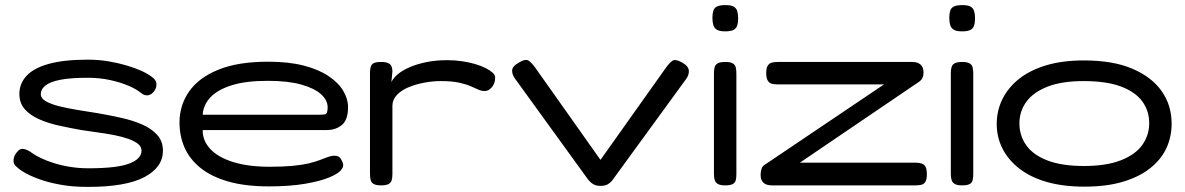

<svg xmlns="http://www.w3.org/2000/svg" viewBox="-20 -717 4647 753"><path d="M324 16Q269 16 224 8.5Q179 1 143.5 -11Q108 -23 83 -36.5Q58 -50 46 -62Q35 -70 33.5 -81Q32 -92 36 -103Q40 -114 49 -123Q59 -136 74.5 -132.5Q90 -129 107 -116Q118 -108 139.5 -97.5Q161 -87 191 -77.5Q221 -68 255.5 -62.5Q290 -57 327 -57Q439 -57 487 -75.5Q535 -94 535 -126Q535 -142 521 -153Q507 -164 483 -172.5Q459 -181 428.5 -187Q398 -193 364.5 -197.5Q331 -202 299 -207Q254 -215 211 -224.5Q168 -234 133 -249.5Q98 -265 77 -289Q56 -313 56 -349Q56 -389 84 -419.5Q112 -450 171.5 -466.5Q231 -483 324 -483Q367 -483 405.5 -476.5Q444 -470 477.5 -460Q511 -450 536 -438.5Q561 -427 576 -415Q592 -404 593.5 -389Q595 -374 585 -360Q575 -346 561.5 -343.5Q548 -341 535 -351Q516 -367 484.5 -380.5Q453 -394 412 -403Q371 -412 324 -412Q256 -412 216 -404Q176 -396 158 -381.5Q140 -367 140 -348Q140 -331 160.5 -319.5Q181 -308 213.5 -300Q246 -292 285.5 -285.5Q325 -279 364 -273Q410 -265 455 -255Q500 -245 537 -229Q574 -213 596.5 -188Q619 -163 619 -126Q619 -61 546.5 -22.5Q474 16 324 16Z M1035 14Q941 14 874 -5.5Q807 -25 765 -59.5Q723 -94 703.5 -139Q684 -184 684 -236Q684 -304 721.5 -358Q759 -412 836 -443.5Q913 -475 1031 -475Q1112 -475 1170.5 -460Q1229 -445 1268 -419Q1307 -393 1326 -361Q1345 -329 1345 -297Q1345 -247 1321 -227Q1297 -207 1262 -207H775Q774 -166 804.5 -133Q835 -100 894.5 -81.5Q954 -63 1037 -63Q1090 -63 1127 -66.5Q1164 -70 1189.5 -76Q1215 -82 1232 -88.5Q1249 -95 1261 -99.5Q1273 -104 1284 -106Q1295 -107 1304 -104.5Q1313 -102 1319 -90Q1327 -75 1326 -67Q1325 -59 1319 -52Q1309 -37 1272 -21.5Q1235 -6 1175 4Q1115 14 1035 14ZM775 -267H1225Q1244 -267 1254.5 -268.5Q1265 -270 1265 -296Q1265 -324 1239 -347.5Q1213 -371 1161 -385.5Q1109 -400 1030 -400Q944 -400 888.5 -382.5Q833 -365 805 -335Q777 -305 775 -267Z M1474 10Q1455 10 1445.5 4.5Q1436 -1 1433.5 -11.5Q1431 -22 1431 -36V-430Q1431 -445 1434 -455Q1437 -465 1446 -469.5Q1455 -474 1475 -474Q1493 -474 1502.5 -469.5Q1512 -465 1515.5 -456.5Q1519 -448 1519 -437L1515 -395Q1523 -412 1541.5 -427Q1560 -442 1588 -454Q1616 -466 1653 -473.5Q1690 -481 1734 -481Q1764 -481 1791.5 -477Q1819 -473 1843 -466Q1867 -459 1884.5 -450Q1902 -441 1912 -432Q1922 -423 1922 -413Q1922 -391 1909.5 -375.5Q1897 -360 1881 -360Q1868 -360 1855 -366Q1842 -372 1824.5 -379.5Q1807 -387 1779.5 -393Q1752 -399 1708 -399Q1676 -399 1642.5 -392.5Q1609 -386 1581.5 -374.5Q1554 -363 1536.5 -344.5Q1519 -326 1519 -302V-34Q1519 -20 1516 -10Q1513 0 1503.5 5Q1494 10 1474 10Z M2335 12Q2318 12 2307 5.5Q2296 -1 2287 -12L2001 -407Q1988 -424 1988.5 -440.5Q1989 -457 2014 -471Q2041 -488 2054 -478.5Q2067 -469 2081 -449L2335 -90L2590 -449Q2604 -469 2616 -478Q2628 -487 2655 -472Q2680 -458 2681.5 -440.5Q2683 -423 2670 -406L2383 -12Q2375 -1 2364 5.5Q2353 12 2335 12Z M2824 10Q2805 10 2795.5 4.5Q2786 -1 2783 -11Q2780 -21 2780 -35V-430Q2780 -444 2783 -454Q2786 -464 2795.5 -469Q2805 -474 2825 -474Q2844 -474 2853.5 -468.5Q2863 -463 2865.5 -453Q2868 -443 2868 -428V-34Q2868 -20 2865.5 -10Q2863 0 2853.5 5Q2844 10 2824 10ZM2824 -594Q2802 -594 2791.5 -600.5Q2781 -607 2777.5 -619Q2774 -631 2774 -647Q2774 -663 2777.5 -674.5Q2781 -686 2792 -691.5Q2803 -697 2825 -697Q2847 -697 2857.5 -691Q2868 -685 2871.5 -673Q2875 -661 2875 -645Q2875 -629 2871.5 -617.5Q2868 -606 2857.5 -600Q2847 -594 2824 -594Z M3007 10Q2985 10 2974 -0.5Q2963 -11 2963 -31Q2963 -43 2966.5 -54.5Q2970 -66 2981 -72L3447 -386H3031Q3017 -386 3007 -388.5Q2997 -391 2991 -401Q2985 -411 2985 -430Q2985 -450 2991 -459.5Q2997 -469 3007 -471.5Q3017 -474 3031 -474H3558Q3579 -474 3590.5 -463.5Q3602 -453 3602 -433Q3602 -421 3598 -412Q3594 -403 3584 -396L3117 -79H3571Q3585 -79 3595 -75.5Q3605 -72 3610 -62.5Q3615 -53 3615 -33Q3615 -14 3609.5 -4.5Q3604 5 3594 7.5Q3584 10 3570 10Z M3753 10Q3734 10 3724.5 4.5Q3715 -1 3712 -11Q3709 -21 3709 -35V-430Q3709 -444 3712 -454Q3715 -464 3724.5 -469Q3734 -474 3754 -474Q3773 -474 3782.5 -468.5Q3792 -463 3794.5 -453Q3797 -443 3797 -428V-34Q3797 -20 3794.5 -10Q3792 0 3782.5 5Q3773 10 3753 10ZM3753 -594Q3731 -594 3720.5 -600.5Q3710 -607 3706.5 -619Q3703 -631 3703 -647Q3703 -663 3706.5 -674.5Q3710 -686 3721 -691.5Q3732 -697 3754 -697Q3776 -697 3786.5 -691Q3797 -685 3800.5 -673Q3804 -661 3804 -645Q3804 -629 3800.5 -617.5Q3797 -606 3786.5 -600Q3776 -594 3753 -594Z M4233 15Q4149 15 4085 -3.5Q4021 -22 3977.5 -56Q3934 -90 3911.5 -134.5Q3889 -179 3889 -231Q3889 -283 3911.5 -328.5Q3934 -374 3977 -408Q4020 -442 4083.5 -461Q4147 -480 4231 -480Q4345 -480 4421 -447.5Q4497 -415 4536 -359.5Q4575 -304 4575 -232Q4575 -179 4553.5 -134Q4532 -89 4488.5 -55.5Q4445 -22 4381.5 -3.5Q4318 15 4233 15ZM4231 -66Q4318 -66 4375 -88Q4432 -110 4459.5 -148Q4487 -186 4487 -234Q4487 -283 4459.5 -320Q4432 -357 4375.5 -378Q4319 -399 4230 -399Q4144 -399 4088 -377Q4032 -355 4005 -317.5Q3978 -280 3978 -233Q3978 -185 4005 -147Q4032 -109 4088.5 -87.5Q4145 -66 4231 -66Z"/></svg>

Font: Fredoka Expanded
Style: Regular
Weight: 400
Width: 7
Designer: Ben Nathan
Foundry: Milena B. Brandão, Ben Nathan
Version: Version 2.001